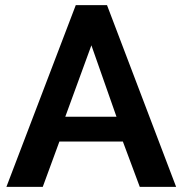

<svg xmlns="http://www.w3.org/2000/svg" viewBox="-20 -730 712 750"><path d="M276 -710H398L668 0H526L460 -177H212L147 0H5ZM435 -274 337 -553 235 -274Z"/></svg>

Font: PTCRaleway
Style: Bold
Weight: 700
Designer: Matt McInerney, Pablo Impallari, Rodrigo Fuenzalida
Foundry: Matt McInerney, Pablo Impallari, Rodrigo Fuenzalida
Version: Version 3.000g; ttfautohint (v1.5) -l 8 -r 28 -G 28 -x 14 -D